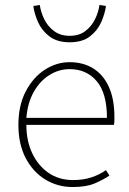

<svg xmlns="http://www.w3.org/2000/svg" viewBox="-20 -740 518 772"><path d="M272 12Q212 12 162.5 -18Q113 -48 83.5 -104Q54 -160 54 -238Q54 -316 83.5 -372.5Q113 -429 160 -459.5Q207 -490 260 -490Q315 -490 355.5 -464.5Q396 -439 418 -390Q440 -341 440 -270Q440 -263 440 -255Q440 -247 438 -238H86Q86 -174 109.5 -124Q133 -74 175 -45Q217 -16 274 -16Q315 -16 348 -27Q381 -38 406 -56L420 -34Q393 -16 359.5 -2Q326 12 272 12ZM86 -266H410Q410 -365 369 -413.5Q328 -462 260 -462Q217 -462 179 -438.5Q141 -415 116 -371Q91 -327 86 -266ZM260 -570Q210 -570 179 -593.5Q148 -617 133 -651Q118 -685 114 -716L140 -720Q144 -691 158 -662.5Q172 -634 197.5 -615Q223 -596 260 -596Q298 -596 323 -615Q348 -634 362 -662.5Q376 -691 380 -720L406 -716Q402 -685 387 -651Q372 -617 341.5 -593.5Q311 -570 260 -570Z"/></svg>

Font: Source Sans Variable
Style: Regular
Weight: 200
Designer: Paul D. Hunt
Foundry: Adobe Systems Incorporated
Version: Version 3.006;hotconv 1.0.111;makeotfexe 2.5.65597